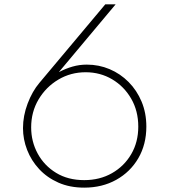

<svg xmlns="http://www.w3.org/2000/svg" viewBox="-20 -845 777 881"><path d="M366.5 16Q300 16 248 -7Q196 -30 159.8 -69Q123.5 -108 104.5 -157Q85.5 -206 85.5 -257Q85.5 -313.5 106.8 -369.8Q128 -426 161 -465L463 -825H510.5L250 -514Q281.5 -530.5 313 -539.5Q344.5 -548.5 378.5 -548.5Q433.5 -548.5 482.8 -527.8Q532 -507 570 -468.8Q608 -430.5 629.8 -378.5Q651.5 -326.5 651.5 -264Q651.5 -182.5 614.8 -119.2Q578 -56 513.5 -20Q449 16 366.5 16ZM366.5 -18.5Q438 -18.5 494 -50.5Q550 -82.5 582.2 -137.8Q614.5 -193 614.5 -264Q614.5 -336 582 -392.2Q549.5 -448.5 494.8 -481Q440 -513.5 373 -513.5Q304.5 -513.5 247.8 -479.8Q191 -446 157 -388.8Q123 -331.5 123 -260.5Q123 -195.5 153 -140.2Q183 -85 237.5 -51.8Q292 -18.5 366.5 -18.5Z"/></svg>

Font: Spartan Thin ExtraLight
Style: Regular
Weight: 250
Version: Version 1.004